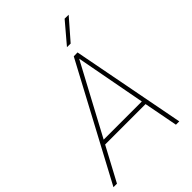

<svg xmlns="http://www.w3.org/2000/svg" viewBox="-294 -1018 1131 1131"><g transform="rotate(-45 271.5 -452.5)"><path d="M354 -776.9 462.9 -905.3 496.1 -904.8 384.3 -776.4ZM-35.6 0 344.2 -710.4 376 -710.9 512.7 0H484.9L444.3 -212.4H107.4L-6.3 0ZM121.6 -238.8H439.5L356.9 -678.2Z"/></g></svg>

Font: Mardoto Thin
Style: Italic
Weight: 250
Italic angle: -12°
Designer: Christian Robertson, Vahan Hovhannisyan
Foundry: Google
Version: Version 1.000